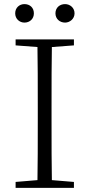

<svg xmlns="http://www.w3.org/2000/svg" viewBox="-20 -915 436 935"><path d="M99 -805C125 -805 145 -823 145 -850C145 -878 125 -895 99 -895C75 -895 54 -878 54 -850C54 -823 75 -805 99 -805ZM297 -805C320 -805 343 -823 343 -850C343 -878 320 -895 297 -895C271 -895 250 -878 250 -850C250 -823 271 -805 297 -805ZM56 0H340V-29L207 -40H188L56 -29ZM162 0H233C231 -110 231 -221 231 -333V-390C231 -502 231 -614 233 -723H162C164 -613 164 -502 164 -390V-333C164 -221 164 -110 162 0ZM56 -694 188 -684H207L340 -694V-723H56Z"/></svg>

Font: Source Han Serif CN VF
Style: Regular
Weight: 250
Designer: Ryoko NISHIZUKA 西塚涼子 (kana & ideographs); Frank Grießhammer (Latin, Greek & Cyrillic); Wenlong ZHANG 张文龙 (bopomofo); San
Foundry: Adobe
Version: Version 2.002;hotconv 1.1.0;makeotfexe 2.6.0